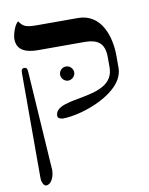

<svg xmlns="http://www.w3.org/2000/svg" viewBox="-99 -688 833 1072"><g transform="rotate(-10 317.5 -152.0)"><path d="M85.9 -330.6C85 -346.7 81.5 -355 67.9 -355C53.7 -355 50.3 -346.7 50.3 -330.6V264.2C50.3 293 63 312.5 75.2 312.5C101.1 312.5 121.6 277.3 122.6 233.9ZM411.1 -577.6H181.2C113.8 -577.6 101.6 -585.9 79.1 -617.2C58.6 -603 41.5 -548.8 41.5 -523.4C41.5 -457.5 95.7 -439.5 162.1 -439.5H419.9C495.1 -439.5 537.6 -417.5 537.6 -333V-275.9C537.6 -89.8 202.6 -172.4 202.6 -59.1C202.6 -43.5 224.1 -39.6 232.4 -39.6C342.3 -39.6 586.4 -123.5 586.4 -264.6V-333C586.4 -439.5 545.4 -577.6 411.1 -577.6ZM338.4 -282.7C338.4 -304.2 319.8 -322.8 297.9 -322.8C276.4 -322.8 258.3 -304.2 258.3 -282.7C258.3 -261.7 276.4 -242.7 297.9 -242.7C319.8 -242.7 338.4 -261.7 338.4 -282.7Z"/></g></svg>

Font: Cardo
Style: Italic
Weight: 400
Designer: David J. Perry
Foundry: David J. Perry
Version: Version 0.99